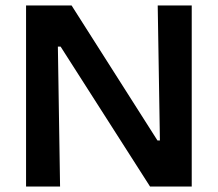

<svg xmlns="http://www.w3.org/2000/svg" viewBox="-20 -680 794 700"><path d="M75 0V-660H241L554 -168H563L555 -660H679V0H527L201 -510H191L199 0Z"/></svg>

Font: Bricolage Grotesque 48pt Condensed ExtraBold SemiBold
Style: Regular
Weight: 600
Version: Version 1.000;gftools[0.9.30]